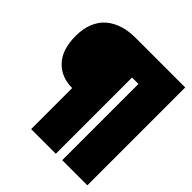

<svg xmlns="http://www.w3.org/2000/svg" viewBox="-207 -863 1092 1092"><g transform="rotate(45 339.0 -316.5)"><path d="M210.9 77.1V-252.9Q122.6 -252.9 68.8 -310.3Q15.1 -367.7 15.1 -477.1Q15.1 -536.1 33.9 -581.3Q52.7 -626.5 86.2 -654.3Q119.6 -682.1 163.8 -696Q208 -710 261.2 -710H663.1V77.1H460.9V-536.1H409.2V77.1Z"/></g></svg>

Font: Kanit Black
Style: Regular
Weight: 900
Designer: Katatrad Team
Foundry: CadsonDemak
Version: Version 1.000;PS 001.000;hotconv 1.0.88;makeotf.lib2.5.64775